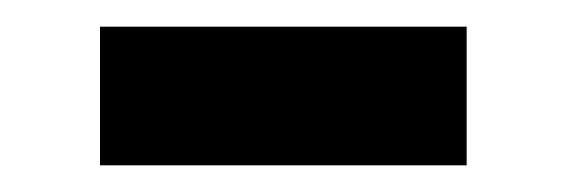

<svg xmlns="http://www.w3.org/2000/svg" viewBox="-20 -350 425 144"><path d="M55 -226H330V-330H55Z"/></svg>

Font: Montserrat Lite SemiBold
Style: Regular
Weight: 600
Designer: Julieta Ulanovsky
Foundry: Julieta Ulanovsky
Version: Version 7.200;PS 007.200;hotconv 1.0.88;makeotf.lib2.5.64775